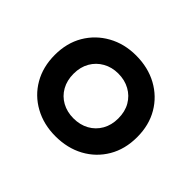

<svg xmlns="http://www.w3.org/2000/svg" viewBox="-99 -842 656 656"><g transform="rotate(45 229.0 -514.0)"><path d="M228 -318.6Q171 -318.6 126 -343.4Q81 -368.1 55.6 -412.1Q30.1 -456.1 30.1 -514Q30.1 -571.5 55.8 -615.3Q81.6 -659 126.5 -684Q171.5 -709 228 -709Q286 -709 331.3 -684.3Q376.5 -659.5 402.2 -615.8Q428 -572 428 -514Q428 -455.6 402 -411.6Q376 -367.6 331 -343.1Q286 -318.6 228 -318.6ZM228.5 -405.4Q260.1 -405.4 284.6 -418.9Q309.1 -432.4 323.2 -457Q337.2 -481.5 337.2 -513.6Q337.2 -546.6 323.2 -570.9Q309.1 -595.2 284.6 -608.7Q260.1 -622.3 228.5 -622.3Q198 -622.3 173.4 -608.5Q148.9 -594.7 134.9 -570.4Q120.9 -546.1 120.9 -513.6Q120.9 -481.5 134.6 -457Q148.4 -432.4 172.9 -418.9Q197.5 -405.4 228.5 -405.4Z"/></g></svg>

Font: REM Medium
Style: Regular
Weight: 500
Designer: Octavio Pardo
Foundry: Ashler Design
Version: Version 1.005;gftools[0.9.28]